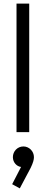

<svg xmlns="http://www.w3.org/2000/svg" viewBox="-20 -728 252 1058"><path d="M71 0H141V-708H71ZM47 287 89 310 149 197C163 168 167 151 167 138C167 105 140 79 109 79C76 79 51 106 51 138C51 167 72 189 96 192Z"/></svg>

Font: MV Cash Light
Style: Regular
Weight: 300
Designer: Rodrigo Fuenzalida
Foundry: fragTYPE
Version: Version 1.100;Glyphs 3.1.2 (3151)